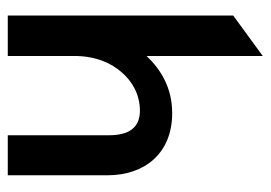

<svg xmlns="http://www.w3.org/2000/svg" viewBox="-121 -575 696 494"><g transform="rotate(90 227.0 -328.0)"><path d="M20 0H124V-171C124 -224 141 -265 166 -293C188 -319 222 -340 265 -340C309 -340 328 -311 328 -260V0H431V-256C431 -352 375 -423 271 -423C206 -423 159 -394 124 -357V-656L20 -580Z"/></g></svg>

Font: Charger Sport
Style: Blk
Weight: 900
Designer: Jasper
Foundry: Cannot Into Space Fonts
Version: Version 1.1